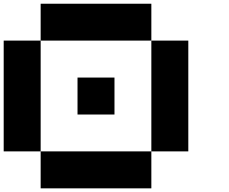

<svg xmlns="http://www.w3.org/2000/svg" viewBox="-20 -820 1240 1040"><path d="M0 -600.1H200.2V0H0ZM799.8 -799.8V-600.1H200.2V-799.8ZM200.2 200.2V0H799.8V200.2ZM799.8 -600.1H1000V0H799.8ZM600.1 -199.7H399.9V-399.9H600.1Z"/></svg>

Font: QuinqueFive
Style: Regular
Weight: 400
Monospace: yes
Designer: GGBotNet
Foundry: GGBotNet
Version: 1.1